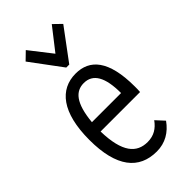

<svg xmlns="http://www.w3.org/2000/svg" viewBox="-220 -747 815 815"><g transform="rotate(-45 187.5 -339.0)"><path d="M115 -688 80 -654 184 -514H202L306 -654L271 -688L193 -588ZM204 10C255 10 295 -14 324 -55L290 -92C269 -63 243 -46 205 -46C140 -46 98 -91 95 -219H332C333 -230 333 -239 333 -251C333 -410 277 -468 194 -468C99 -468 36 -392 36 -227C36 -64 98 10 204 10ZM97 -273C107 -379 141 -415 190 -415C245 -415 272 -368 272 -273Z"/></g></svg>

Font: Inconsolata Condensed Thin
Style: Regular
Weight: 100
Width: 3
Monospace: yes
Designer: Raph Levien, Cyreal, Brenton Simpson
Foundry: Raph Levien, Cyreal, Google
Version: Version 3.100